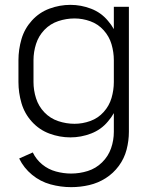

<svg xmlns="http://www.w3.org/2000/svg" viewBox="-20 -558 615 791"><path d="M273 213Q230 213 188 201.5Q146 190 112 162Q78 134 59 95L115 70Q129 99 154 119.5Q179 140 210.5 148.5Q242 157 273 157Q308 157 341.5 146.5Q375 136 400.5 111Q426 86 437.5 53Q449 20 449 -15V-92Q439 -74 425 -58Q397 -24 355.5 -8Q314 8 270 8Q226 8 184 -7.5Q142 -23 111.5 -56.5Q81 -90 68.5 -133Q56 -176 56 -220V-310Q56 -354 68.5 -397Q81 -440 111.5 -473.5Q142 -507 184 -522.5Q226 -538 270 -538Q314 -538 355.5 -522Q397 -506 425 -472Q439 -456 449 -438V-530H511V-15Q511 22 501.5 58.5Q492 95 469.5 125.5Q447 156 415.5 176Q384 196 347.5 204.5Q311 213 273 213ZM287 -48Q320 -48 352 -59.5Q384 -71 407 -96.5Q430 -122 439.5 -154.5Q449 -187 449 -220V-310Q449 -343 439.5 -375.5Q430 -408 407 -433.5Q384 -459 352 -470.5Q320 -482 287 -482Q253 -482 220 -471Q187 -460 163 -435Q139 -410 128.5 -377Q118 -344 118 -310V-220Q118 -186 128.5 -153Q139 -120 163 -95Q187 -70 220 -59Q253 -48 287 -48Z"/></svg>

Font: Jozsika Light
Style: Regular
Weight: 300
Monospace: yes
Designer: Belleve Invis
Foundry: Belleve Invis
Version: 2.1.0